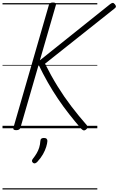

<svg xmlns="http://www.w3.org/2000/svg" viewBox="-20 -1023 945 1531"><path d="M109 15Q95 15 89.5 10Q84 5 87 -5L370 -984Q375 -1003 402 -1003Q431 -1003 426 -984L298 -542L857 -989Q871 -1000 879 -1000Q887 -1000 896 -989Q905 -978 904.5 -970.5Q904 -963 892 -954L339 -515Q387 -419 439 -335Q491 -251 549 -175Q607 -99 671 -26Q680 -15 678.5 -7Q677 1 665 11Q654 19 645 16Q636 13 626 2Q577 -55 531 -113.5Q485 -172 442.5 -235Q400 -298 361.5 -365.5Q323 -433 288 -506L143 -5Q140 5 131.5 10Q123 15 109 15ZM244 276Q236 269 235 262Q234 255 240 246Q259 222 272 200Q285 178 292.5 154Q300 130 302 100Q303 87 310.5 82Q318 77 330 77Q345 77 351.5 83.5Q358 90 358 101Q357 120 348.5 148Q340 176 322.5 207Q305 238 277 268Q269 276 260.5 279Q252 282 244 276ZM0 478H756V488H0ZM0 -20H756V0H0ZM0 -505H756V-500H0ZM0 -998H756V-988H0Z"/></svg>

Font: Playwrite AU SA Guides
Style: Regular
Weight: 400
Designer: Veronika Burian, José Scaglione
Foundry: TypeTogether
Version: Version 1.003